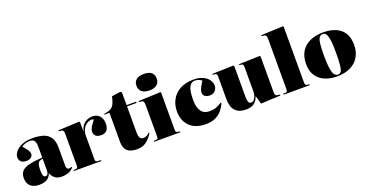

<svg xmlns="http://www.w3.org/2000/svg" viewBox="-36 -1538 4368 2288"><g transform="rotate(-20 2148.5 -394.0)"><path d="M176 14Q106 14 66.5 -21Q27 -56 27 -123Q27 -178 55 -209.5Q83 -241 146.5 -257Q210 -273 318 -280V-416Q318 -472 300.5 -494.5Q283 -517 239 -517Q217 -517 185.5 -507Q154 -497 139 -482Q172 -445 187 -423.5Q202 -402 206 -389.5Q210 -377 210 -367Q210 -342 189 -324Q168 -306 128 -306Q81 -306 60 -328Q39 -350 39 -383Q39 -415 66 -451Q93 -487 148.5 -512Q204 -537 289 -537Q364 -537 421 -519Q478 -501 510 -454.5Q542 -408 542 -322V-95Q542 -48 572 -48Q591 -48 608 -56L613 -48Q582 -11 542 1.5Q502 14 468 14Q406 14 374 -12Q342 -38 329 -79Q313 -33 277 -9.5Q241 14 176 14ZM280 -57Q300 -57 309 -73.5Q318 -90 318 -118V-264Q274 -260 259 -236Q244 -212 244 -147Q244 -95 252.5 -76Q261 -57 280 -57Z M618 0V-12L649 -14Q663 -15 667.5 -23.5Q672 -32 672 -57V-447Q672 -475 665.5 -488.5Q659 -502 636 -504L609 -507L610 -519L878 -531L885 -523L886 -408H888Q906 -476 949.5 -506.5Q993 -537 1042 -537Q1102 -537 1135.5 -500Q1169 -463 1169 -399Q1169 -371 1160 -346Q1151 -321 1129.5 -305.5Q1108 -290 1068 -290Q1026 -290 1003.5 -310Q981 -330 981 -361Q981 -377 986 -393.5Q991 -410 1006.5 -434.5Q1022 -459 1051 -497Q1029 -507 1002 -501Q975 -495 950.5 -475Q926 -455 910.5 -421Q895 -387 895 -341V-58Q895 -35 899 -25Q903 -15 925 -14L966 -12V0Z M1415 14Q1368 14 1331 0Q1294 -14 1273.5 -47.5Q1253 -81 1253 -138V-507H1189V-517Q1247 -523 1277.5 -542Q1308 -561 1323 -596Q1338 -631 1349 -682L1458 -697L1476 -686V-523H1597V-507H1476V-173Q1476 -133 1489 -109.5Q1502 -86 1531 -86Q1554 -86 1573.5 -96Q1593 -106 1612 -125L1619 -117Q1581 -56 1534 -21Q1487 14 1415 14Z M1794 -594Q1731 -594 1698 -621.5Q1665 -649 1665 -699Q1665 -747 1697 -774.5Q1729 -802 1794 -802Q1861 -802 1891.5 -775Q1922 -748 1922 -698Q1922 -649 1889 -621.5Q1856 -594 1794 -594ZM1636 0V-12L1667 -14Q1681 -15 1685.5 -23.5Q1690 -32 1690 -57V-447Q1690 -476 1683.5 -489Q1677 -502 1654 -504L1627 -507L1628 -519L1907 -531L1914 -523V-58Q1914 -32 1920 -24Q1926 -16 1944 -14L1968 -12V0Z M2291 14Q2159 14 2086.5 -56.5Q2014 -127 2014 -247Q2014 -328 2050 -394Q2086 -460 2156 -498.5Q2226 -537 2329 -537Q2398 -537 2446 -514.5Q2494 -492 2518.5 -456.5Q2543 -421 2543 -382Q2543 -363 2533.5 -342Q2524 -321 2503 -306.5Q2482 -292 2448 -292Q2410 -292 2388 -309.5Q2366 -327 2366 -355Q2366 -375 2377.5 -404.5Q2389 -434 2425 -489Q2409 -503 2384.5 -511.5Q2360 -520 2338 -520Q2292 -520 2267 -472Q2242 -424 2242 -307Q2242 -216 2276.5 -166Q2311 -116 2385 -116Q2431 -116 2466.5 -129.5Q2502 -143 2539 -167L2547 -160Q2473 14 2291 14Z M2797 14Q2711 14 2664.5 -34Q2618 -82 2618 -182V-465Q2618 -491 2612 -499.5Q2606 -508 2588 -509L2564 -511V-523L2832 -531L2841 -523V-160Q2841 -110 2845 -85Q2849 -60 2859 -52Q2869 -44 2886 -44Q2904 -44 2919 -60.5Q2934 -77 2943 -104Q2952 -131 2952 -161V-463Q2952 -483 2947.5 -495.5Q2943 -508 2926 -509L2902 -511V-523L3166 -531L3175 -523V-76Q3175 -48 3181.5 -34.5Q3188 -21 3211 -19L3238 -16L3237 -4L2988 8L2959 -96H2957Q2937 -39 2899 -12.5Q2861 14 2797 14Z M3277 0V-12L3308 -14Q3322 -15 3326.5 -23.5Q3331 -32 3331 -57V-685Q3331 -714 3324.5 -727Q3318 -740 3295 -742L3268 -745L3269 -757L3548 -769L3555 -761V-58Q3555 -32 3561 -24Q3567 -16 3585 -14L3609 -12V0Z M3953 14Q3863 14 3795.5 -16Q3728 -46 3690.5 -105Q3653 -164 3653 -249Q3653 -344 3692.5 -408Q3732 -472 3804 -504.5Q3876 -537 3973 -537Q4062 -537 4129 -509Q4196 -481 4233 -422.5Q4270 -364 4270 -273Q4270 -184 4231.5 -119.5Q4193 -55 4122 -20.5Q4051 14 3953 14ZM3968 -3Q3994 -3 4008.5 -24Q4023 -45 4029 -100Q4035 -155 4035 -256Q4035 -340 4030 -392Q4025 -444 4015 -472Q4005 -500 3991.5 -510Q3978 -520 3961 -520Q3935 -520 3918.5 -499.5Q3902 -479 3895 -427Q3888 -375 3888 -280Q3888 -167 3898 -107Q3908 -47 3926 -25Q3944 -3 3968 -3Z"/></g></svg>

Font: Literata 72pt Black
Style: Regular
Weight: 900
Designer: Latin by Veronika Burian and Jose Scaglione. Greek by Irene Vlachou. Cyrillic by Vera Evstafieva.
Foundry: TypeTogether
Version: Version 3.002